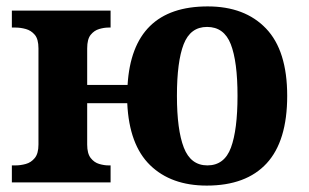

<svg xmlns="http://www.w3.org/2000/svg" viewBox="-20 -569 963 599"><path d="M625 10Q514 10 448.5 -53.5Q383 -117 377 -247H252V-118Q252 -90 263 -76Q274 -62 289.5 -57.5Q305 -53 318 -53H325V0H17V-53H29Q44 -53 60.5 -57.5Q77 -62 88.5 -76Q100 -90 100 -118V-418Q100 -447 88.5 -460.5Q77 -474 60.5 -478.5Q44 -483 29 -483H17V-536H325V-483H318Q305 -483 289.5 -478.5Q274 -474 263 -460.5Q252 -447 252 -418V-304H378Q393 -549 628 -549Q744 -549 810 -480Q876 -411 876 -270Q876 -129 812 -59.5Q748 10 625 10ZM627 -53Q680 -53 700.5 -108.5Q721 -164 721 -270Q721 -377 700 -431Q679 -485 626 -485Q574 -485 553 -431Q532 -377 532 -270Q532 -164 553.5 -108.5Q575 -53 627 -53Z"/></svg>

Font: NotoSerif-Bold
Style: Regular
Weight: 700
Designer: Monotype Design Team
Foundry: Monotype Imaging Inc.
Version: Version 2.007; ttfautohint (v1.8) -l 8 -r 50 -G 200 -x 14 -D